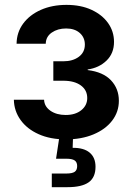

<svg xmlns="http://www.w3.org/2000/svg" viewBox="-20 -567 545 791"><path d="M251.5 7.3Q187 7.3 139.2 -14.2Q91.3 -35.6 64.7 -72.8Q38.1 -109.9 37.1 -156.2H161.6Q162.6 -128.4 187.7 -110.8Q212.9 -93.3 250.5 -93.3Q290.5 -93.3 314.9 -113Q339.4 -132.8 339.4 -163.1Q339.4 -195.8 313 -215.1Q286.6 -234.4 240.7 -234.4H199.7V-314.5H240.7Q279.8 -314.5 304.7 -333Q329.6 -351.6 329.6 -383.3Q329.6 -412.6 308.6 -431.2Q287.6 -449.7 252.4 -449.7Q217.8 -449.7 193.4 -432.9Q168.9 -416 168.5 -386.7H48.3Q48.8 -433.6 75.4 -469.7Q102.1 -505.9 148.4 -526.4Q194.8 -546.9 253.9 -546.9Q313 -546.9 356.9 -526.6Q400.9 -506.3 425.3 -471.9Q449.7 -437.5 449.7 -394.5Q449.7 -347.2 418.9 -317.4Q388.2 -287.6 341.3 -280.8V-278.3Q404.8 -270.5 437.3 -236.1Q469.7 -201.7 469.7 -151.9Q469.7 -106 441.9 -69.8Q414.1 -33.7 364.7 -13.2Q315.4 7.3 251.5 7.3ZM193.4 204.1V147.9H253.4Q277.3 147.9 287.6 140.9Q297.9 133.8 297.9 117.2Q297.9 101.1 287.6 94Q277.3 86.9 253.4 86.9H210.9L227.5 -22H280.8V0L279.3 42Q325.2 41.5 349.4 61.8Q373.5 82 373.5 120.1Q373.5 164.1 345.2 184.1Q316.9 204.1 258.3 204.1Z"/></svg>

Font: Inter 18pt SemiBold
Style: Regular
Weight: 600
Designer: Rasmus Andersson
Foundry: rsms
Version: Version 4.001;git-66647c0bb